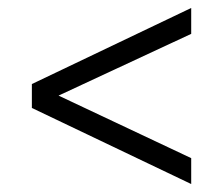

<svg xmlns="http://www.w3.org/2000/svg" viewBox="-20 -582 550 482"><path d="M460 -185V-120L60 -311V-371L460 -562V-497L127 -342Z"/></svg>

Font: Hind Vadodara Light
Style: Regular
Weight: 300
Designer: Hitesh Malaviya
Foundry: Indian Type Foundry
Version: Version 1.000;PS 1.0;hotconv 1.0.86;makeotf.lib2.5.63406; tt